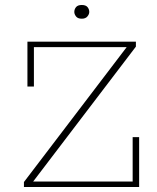

<svg xmlns="http://www.w3.org/2000/svg" viewBox="-20 -750 631 770"><path d="M76 0V-20L488 -561H116V-403H90V-583H525V-563L113 -22H512V-200H538V0ZM308 -675Q292 -675 285 -684Q278 -693 278 -702Q278 -713 285 -721.5Q292 -730 308 -730Q324 -730 331 -721.5Q338 -713 338 -702Q338 -693 330.5 -684Q323 -675 308 -675Z"/></svg>

Font: Rokkitt Thin
Style: Regular
Weight: 250
Version: Version 3.103